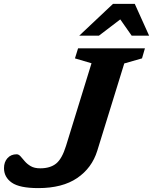

<svg xmlns="http://www.w3.org/2000/svg" viewBox="-56 -955 784 985"><path d="M443 -181.5Q415.5 -93 339.8 -41.5Q264 10 140.5 10Q44.5 10 4.5 -18Q-35.5 -46 -35.5 -92.5Q-35.5 -123.5 -17.8 -143.5Q0 -163.5 29.5 -163.5Q40 -163.5 49.5 -152.8Q59 -142 71 -127.8Q83 -113.5 101.8 -102.5Q120.5 -91.5 150.5 -91.5Q201.5 -91.5 231.8 -115.8Q262 -140 282.5 -206L413.5 -630.5L328.5 -655.5L344.5 -707H687.5L672.5 -655.5L581.5 -629.5ZM350.5 -772 523.5 -935H635.5L709 -772H619.5L561 -855.5L451.5 -772Z"/></svg>

Font: Newsreader Caption SemiBold
Style: Italic
Weight: 600
Italic angle: -17°
Designer: Hugues Gentile
Foundry: Production Type
Version: Version 1.001